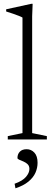

<svg xmlns="http://www.w3.org/2000/svg" viewBox="-20 -735 288 1012"><path d="M149.5 -33.5 227 -17.5V0H21V-17.5L98.5 -33.5V-642.5Q92 -646.5 79.2 -651.5Q66.5 -656.5 49.2 -662.5Q32 -668.5 12.5 -674.5V-686L145 -715H152L149.5 -649.5ZM57 233.5Q99 218.5 117 197.2Q135 176 135 155.5Q135 139.5 125.5 130.5Q116 121.5 103.5 116.2Q91 111 81.5 107Q72 103 72 97.5Q72 77.5 84.5 64.5Q97 51.5 120.5 51.5Q144.5 51.5 161.2 69.5Q178 87.5 178 123Q178 150 166.8 175.5Q155.5 201 129.8 222.2Q104 243.5 61.5 257.5Z"/></svg>

Font: Newsreader 16pt 16pt Light
Style: Regular
Weight: 300
Version: Version 1.003